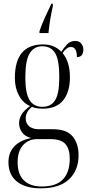

<svg xmlns="http://www.w3.org/2000/svg" viewBox="-20 -786 486 1046"><path d="M195 -616Q206 -649 224 -689Q242 -729 260 -766H268V-753Q260 -718 254 -681.5Q248 -645 244 -606H195ZM202 240Q117 240 71.5 202.5Q26 165 26 98Q26 44 59 10.5Q92 -23 150 -34Q115 -43 99.5 -65.5Q84 -88 84 -115Q84 -140 98 -163Q112 -186 144 -208Q105 -225 83 -266Q61 -307 61 -361Q61 -544 214 -544Q276 -544 314 -504Q327 -525 345 -544Q363 -563 390 -563Q411 -563 422.5 -549Q434 -535 434 -516Q434 -475 399 -475Q399 -530 366 -530Q343 -530 321 -497Q339 -476 350 -443Q361 -410 361 -364Q361 -286 324.5 -240Q288 -194 213 -194Q198 -194 182.5 -196Q167 -198 154 -204Q135 -188 127.5 -173Q120 -158 120 -142Q120 -113 139.5 -97.5Q159 -82 191 -82H268Q343 -82 375.5 -43Q408 -4 408 60Q408 142 356 191Q304 240 202 240ZM211 -204Q258 -204 280.5 -240.5Q303 -277 303 -365Q303 -461 280 -497.5Q257 -534 210 -534Q166 -534 142 -496Q118 -458 118 -364Q118 -278 141 -241Q164 -204 211 -204ZM208 230Q287 230 323.5 190.5Q360 151 360 79Q360 26 336.5 -1Q313 -28 255 -28H181Q136 -28 106 4.5Q76 37 76 98Q76 163 110 196.5Q144 230 208 230Z"/></svg>

Font: Noto Serif Display Condensed Light
Style: Regular
Weight: 300
Width: 3
Designer: Monotype Design Team
Foundry: Monotype Imaging Inc.
Version: Version 2.009